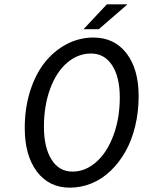

<svg xmlns="http://www.w3.org/2000/svg" viewBox="-20 -843 652 875"><path d="M360.8 -710 466.8 -823.2H561L430.2 -710ZM297.9 12.2Q203.6 12.2 148.2 -61Q92.8 -134.3 92.8 -259.8Q92.8 -350.6 117.4 -428.2Q142.1 -505.9 184.3 -558.8Q226.6 -611.8 283.9 -641.8Q341.3 -671.9 405.8 -671.9Q501 -671.9 556.4 -600.1Q611.8 -528.3 611.8 -404.8Q611.8 -332.5 595.9 -267.3Q580.1 -202.1 551.3 -151.6Q522.5 -101.1 483.6 -64Q444.8 -26.9 397.2 -7.3Q349.6 12.2 297.9 12.2ZM310.1 -61Q369.6 -61 419.2 -105.2Q468.8 -149.4 497.3 -227.1Q525.9 -304.7 525.9 -398.9Q525.9 -491.7 491 -545.4Q456.1 -599.1 395 -599.1Q334.5 -599.1 285.4 -556.6Q236.3 -514.2 208.3 -437.5Q180.2 -360.8 180.2 -265.1Q180.2 -171.4 214.6 -116.2Q249 -61 310.1 -61Z"/></svg>

Font: Office Code Pro Italic
Style: Regular
Weight: 400
Italic angle: -9°
Designer: Nathan Rutzky & Paul D. Hunt
Foundry: Adobe Systems Incorporated
Version: Version 1.004;PS 001.004;hotconv 1.0.70;makeotf.lib2.5.58329